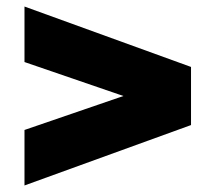

<svg xmlns="http://www.w3.org/2000/svg" viewBox="-20 -644 660 588"><path d="M55 -76V-246L358 -350L55 -454V-624L565 -439V-261Z"/></svg>

Font: Montserrat Thin Black
Style: Regular
Weight: 900
Version: Version 9.000